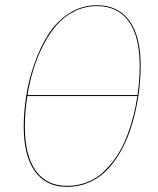

<svg xmlns="http://www.w3.org/2000/svg" viewBox="-20 -710 610 739"><path d="M353 -689.9Q434.1 -689.9 477.8 -630.4Q521.5 -570.8 521.5 -457.5Q521.5 -418 517.1 -375.7Q512.7 -333.5 502.7 -287.4Q492.7 -241.2 477.5 -199Q462.4 -156.7 439.5 -118.4Q416.5 -80.1 388.2 -52Q359.9 -23.9 321.3 -7.3Q282.7 9.3 238.3 9.3Q157.2 9.3 114.3 -50.5Q71.3 -110.4 71.3 -222.7Q71.3 -279.3 80.8 -340.6Q90.3 -401.9 112.3 -464.8Q134.3 -527.8 165.8 -577.4Q197.3 -627 245.8 -658.4Q294.4 -689.9 353 -689.9ZM353 -686.5Q307.1 -686.5 266.8 -666.5Q226.6 -646.5 197.8 -613.3Q168.9 -580.1 146 -534.9Q123 -489.7 108.6 -442.6Q94.2 -395.5 85.9 -344.2H509.3Q517.6 -400.9 517.6 -458Q517.6 -569.8 475.1 -628.2Q432.6 -686.5 353 -686.5ZM238.3 5.4Q279.3 5.4 315.2 -8.8Q351.1 -22.9 378.2 -48.3Q405.3 -73.7 427.5 -106.2Q449.7 -138.7 465.6 -178.5Q481.4 -218.3 491.9 -258.1Q502.4 -297.9 508.8 -340.3H85.4Q75.7 -281.2 75.7 -222.7Q75.7 -111.8 117.4 -53.2Q159.2 5.4 238.3 5.4Z"/></svg>

Font: Fira Sans Compressed Four
Style: Italic
Weight: 100
Width: 3
Italic angle: -8°
Designer: Carrois Corporate & Edenspiekermann AG
Foundry: Carrois Corporate GbR & Edenspiekermann AG
Version: Version 4.203;PS 004.203;hotconv 1.0.88;makeotf.lib2.5.64775